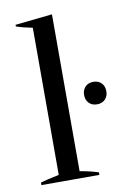

<svg xmlns="http://www.w3.org/2000/svg" viewBox="-81 -761 583 816"><g transform="rotate(-10 210.0 -353.5)"><path d="M31 -11Q53 -18 111 -30V-665Q69 -673 41 -683V-690L201 -707V-30Q244 -23 281 -11V0H31ZM276 -345Q276 -367 289 -380.5Q302 -394 324 -394Q346 -394 359 -380.5Q372 -367 372 -345Q372 -324 359 -310.5Q346 -297 324 -297Q302 -297 289 -310.5Q276 -324 276 -345Z"/></g></svg>

Font: Trirong
Style: Regular
Weight: 400
Version: Version 1.000